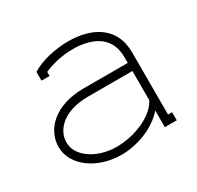

<svg xmlns="http://www.w3.org/2000/svg" viewBox="-112 -602 759 740"><g transform="rotate(-30 267.5 -232.0)"><path d="M429 -120C399 -61 306 -27 232 -27C144 -27 71 -76 71 -138C71 -192 120 -250 232 -250H429ZM428 -73H429V0H482V-36H464V-312C464 -432 368 -473 272 -473C213 -473 148 -458 107 -432V-393H143V-411C175 -426 222 -438 272 -438C345 -438 429 -412 429 -312V-286H232C104 -286 36 -215 36 -138C36 -56 124 9 232 9C300 9 381 -19 428 -73Z"/></g></svg>

Font: Rawengulk
Style: Regular
Weight: 400
Version: Version 0.9